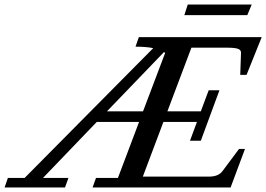

<svg xmlns="http://www.w3.org/2000/svg" viewBox="-91 -827 1174 847"><path d="M722.2 -760.3 737.3 -807.1H1019.5L1000 -760.3ZM-70.8 0 -56.2 -42H17.6L585 -614.7Q553.2 -621.1 506.8 -621.1L521.5 -663.1H1063.5L996.6 -496.6H968.8L972.2 -593.8Q972.7 -606.9 958.5 -611.8Q944.3 -616.7 908.7 -616.7H753.4L647.5 -335.9H794.9L829.6 -428.7H877L794.9 -206.1H747.1L777.8 -289.1H629.9L539.1 -47.9H830.6Q873 -47.9 890.6 -72.3L963.4 -169.9H989.7L926.3 0H317.4L332.5 -42H429.2L522.5 -289.1H335.9L98.6 -42H210.9L195.8 0ZM637.7 -593.8Q636.7 -594.2 635 -595.5Q633.3 -596.7 632.3 -597.2L380.9 -335.9H540Z"/></svg>

Font: Elstob 6pt Medium
Style: Italic
Weight: 500
Italic angle: -20°
Designer: Peter S. Baker
Version: Version 1.015